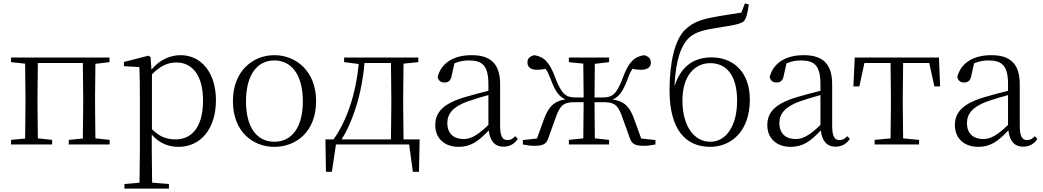

<svg xmlns="http://www.w3.org/2000/svg" viewBox="-20 -851 6143 1131"><path d="M45 -485 128 -476 130 -285V-227L128 -35L45 -27V0H287V-27L203 -36L201 -227V-285L203 -480H468L470 -285V-227L468 -35L385 -27V0H626V-27L542 -36L540 -227V-285L542 -475L625 -485V-512H45Z M1032 14C1161 14 1252 -91 1252 -261C1252 -422 1166 -526 1044 -526C985 -526 922 -501 872 -441L867 -515L854 -523L710 -486V-461L801 -456C803 -406 804 -351 804 -282V30L802 225L713 233V260H975V233L876 225L874 30V-58C922 -3 978 14 1032 14ZM875 -413C928 -467 973 -483 1019 -483C1111 -483 1176 -409 1176 -259C1176 -94 1103 -30 1015 -30C963 -30 921 -44 875 -90Z M1596 14C1723 14 1842 -74 1842 -255C1842 -435 1721 -526 1596 -526C1472 -526 1352 -435 1352 -255C1352 -75 1470 14 1596 14ZM1596 -16C1493 -16 1429 -101 1429 -254C1429 -407 1493 -495 1596 -495C1699 -495 1764 -407 1764 -254C1764 -101 1699 -16 1596 -16Z M2007 -485 2093 -474C2077 -303 2026 -145 1945 -30H1897L1900 161H1935L1959 0H2390L2412 161H2448L2452 -30H2357L2355 -227V-285L2357 -476L2444 -485V-512H2007ZM2283 -30H1992C2019 -72 2041 -119 2058 -166C2095 -263 2118 -371 2127 -480H2283L2285 -285V-227Z M2946 13C2981 13 3010 -2 3030 -33L3015 -49C2999 -32 2987 -26 2970 -26C2941 -26 2926 -45 2926 -111V-354C2926 -476 2870 -526 2758 -526C2651 -526 2579 -479 2558 -398C2562 -377 2576 -365 2598 -365C2621 -365 2636 -376 2641 -407L2657 -478C2686 -490 2714 -495 2741 -495C2821 -495 2857 -466 2857 -354V-316C2812 -305 2763 -292 2719 -279C2591 -241 2544 -190 2544 -114C2544 -31 2604 14 2681 14C2753 14 2798 -18 2859 -83C2866 -23 2893 13 2946 13ZM2857 -115C2791 -52 2753 -32 2711 -32C2653 -32 2615 -64 2615 -126C2615 -179 2646 -221 2733 -253C2770 -266 2814 -279 2857 -291Z M3331 -485 3416 -476 3418 -277H3369C3314 -277 3288 -296 3251 -393C3217 -486 3184 -517 3127 -526C3100 -519 3087 -506 3087 -483C3087 -455 3107 -440 3143 -440C3163 -440 3179 -442 3194 -446C3205 -430 3214 -411 3225 -382C3250 -314 3274 -280 3311 -266C3246 -255 3213 -226 3185 -151L3143 -35L3060 -26V0C3082 4 3104 8 3125 8C3182 8 3200 -3 3212 -43L3258 -171C3284 -238 3306 -249 3370 -249H3418L3416 -36L3331 -27V0H3568V-27L3484 -36L3482 -249H3531C3594 -249 3617 -238 3642 -171L3688 -43C3701 -3 3718 8 3776 8C3796 8 3818 4 3841 0V-26L3757 -35L3715 -151C3688 -226 3655 -255 3589 -265C3627 -280 3650 -314 3676 -382C3686 -411 3695 -430 3706 -446C3721 -442 3736 -440 3757 -440C3793 -440 3814 -455 3814 -482C3814 -506 3800 -519 3774 -526C3716 -517 3683 -486 3649 -393C3612 -296 3588 -277 3532 -277H3482L3484 -475L3568 -485V-512H3331Z M4164 -16C4070 -16 4000 -106 4000 -259C4000 -403 4071 -479 4164 -479C4258 -479 4322 -409 4322 -258C4322 -110 4258 -16 4164 -16ZM4164 14C4281 14 4397 -71 4397 -265C4397 -429 4297 -513 4172 -513C4056 -513 3988 -450 3953 -343C3961 -504 3994 -588 4042 -631C4079 -664 4130 -676 4217 -689C4285 -700 4342 -708 4362 -726C4377 -744 4384 -777 4391 -825L4368 -831L4347 -777C4306 -769 4252 -763 4206 -754C4121 -739 4066 -725 4016 -676C3956 -619 3924 -485 3924 -319C3924 -88 4018 14 4164 14Z M4902 13C4937 13 4966 -2 4986 -33L4971 -49C4955 -32 4943 -26 4926 -26C4897 -26 4882 -45 4882 -111V-354C4882 -476 4826 -526 4714 -526C4607 -526 4535 -479 4514 -398C4518 -377 4532 -365 4554 -365C4577 -365 4592 -376 4597 -407L4613 -478C4642 -490 4670 -495 4697 -495C4777 -495 4813 -466 4813 -354V-316C4768 -305 4719 -292 4675 -279C4547 -241 4500 -190 4500 -114C4500 -31 4560 14 4637 14C4709 14 4754 -18 4815 -83C4822 -23 4849 13 4902 13ZM4813 -115C4747 -52 4709 -32 4667 -32C4609 -32 4571 -64 4571 -126C4571 -179 4602 -221 4689 -253C4726 -266 4770 -279 4813 -291Z M5225 0H5394V-27L5300 -36L5298 -227V-285L5300 -480H5454L5484 -342H5518L5511 -512H5015L5007 -342H5042L5072 -480H5226L5228 -285V-227L5226 -36L5132 -27V0Z M6007 13C6042 13 6071 -2 6091 -33L6076 -49C6060 -32 6048 -26 6031 -26C6002 -26 5987 -45 5987 -111V-354C5987 -476 5931 -526 5819 -526C5712 -526 5640 -479 5619 -398C5623 -377 5637 -365 5659 -365C5682 -365 5697 -376 5702 -407L5718 -478C5747 -490 5775 -495 5802 -495C5882 -495 5918 -466 5918 -354V-316C5873 -305 5824 -292 5780 -279C5652 -241 5605 -190 5605 -114C5605 -31 5665 14 5742 14C5814 14 5859 -18 5920 -83C5927 -23 5954 13 6007 13ZM5918 -115C5852 -52 5814 -32 5772 -32C5714 -32 5676 -64 5676 -126C5676 -179 5707 -221 5794 -253C5831 -266 5875 -279 5918 -291Z"/></svg>

Font: Source Han Serif CN Light
Style: Regular
Weight: 300
Designer: Ryoko NISHIZUKA 西塚涼子 (kana & ideographs); Frank Grießhammer (Latin, Greek & Cyrillic); Wenlong ZHANG 张文龙 (bopomofo); San
Foundry: Adobe
Version: Version 2.003;hotconv 1.1.1;makeotfexe 2.6.0